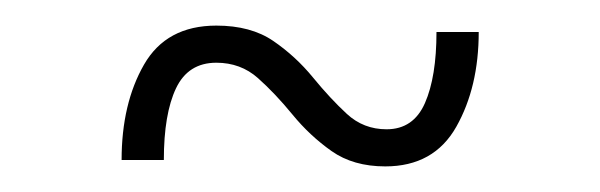

<svg xmlns="http://www.w3.org/2000/svg" viewBox="-20 -451 469 150"><path d="M281 -321Q256 -321 239 -333Q222 -345 208.5 -361.5Q195 -378 181.5 -390Q168 -402 149 -402Q127 -402 117.5 -382Q108 -362 108 -326H75Q75 -370 92.5 -400.5Q110 -431 149 -431Q176 -431 193.5 -419Q211 -407 224.5 -390.5Q238 -374 251 -362Q264 -350 282 -350Q303 -350 312 -370.5Q321 -391 321 -426H354Q354 -383 336.5 -352Q319 -321 281 -321Z"/></svg>

Font: Be Vietnam Pro Thin
Style: Regular
Weight: 100
Designer: Lam Bao, Tony Le, Vietanh Nguyen
Foundry: Yellow Type Foundry
Version: Version 1.002; ttfautohint (v1.8.3)